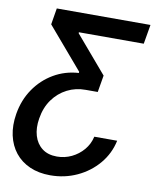

<svg xmlns="http://www.w3.org/2000/svg" viewBox="-100 -804 887 1094"><g transform="rotate(10 343.5 -256.5)"><path d="M608.4 -44.9Q592.3 31.2 542.5 90.1Q492.7 148.9 420.9 182.1Q349.1 215.3 266.1 215.3Q199.2 215.3 147.5 192.4Q95.7 169.4 62.5 127.7Q29.3 85.9 16.8 28.8Q4.4 -28.3 15.6 -95.7Q29.3 -178.2 73 -241.9Q116.7 -305.7 182.1 -344Q247.6 -382.3 326.2 -387.2L327.1 -394L123 -632.8L138.7 -727.5H680.7L661.6 -615.7H286.1V-609.9L467.8 -397L451.2 -299.3H381.8Q324.2 -299.8 274.9 -274.7Q225.6 -249.5 192.4 -203.4Q159.2 -157.2 148.9 -92.8Q139.6 -36.6 152.8 7.6Q166 51.8 199.5 77.6Q232.9 103.5 285.2 103.5Q330.1 103.5 369.9 84.5Q409.7 65.4 438 32Q466.3 -1.5 476.1 -44.9Z"/></g></svg>

Font: Inter SemiBold
Style: Italic
Weight: 600
Italic angle: -9.3988°
Designer: Rasmus Andersson
Foundry: rsms
Version: Version 4.001;git-66647c0bb